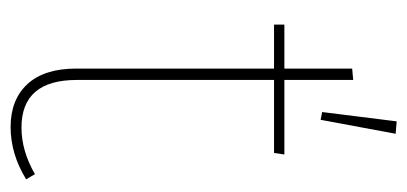

<svg xmlns="http://www.w3.org/2000/svg" viewBox="-228 -548 786 371"><g transform="rotate(90 165.5 -363.0)"><path d="M239 -734 212 -589 197 -592 215 -736ZM317 -37 327 -20Q278 10 226 10Q173 10 143 -22.5Q113 -55 113 -117V-499H28V-519H113V-650L135 -652V-519H279L276 -499H135V-118Q135 -11 227 -11Q272 -11 317 -37Z"/></g></svg>

Font: FiraGO Thin
Style: Regular
Weight: 100
Designer: bBox Type
Foundry: bBox Type GmbH
Version: Version 1.001;PS 001.001;hotconv 1.0.88;makeotf.lib2.5.64775